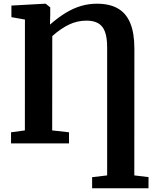

<svg xmlns="http://www.w3.org/2000/svg" viewBox="-20 -773 821 1035"><path d="M476.6 242V182.1L557.6 172.5V-517Q557.6 -570.9 545.5 -602.6Q533.4 -634.3 508.7 -648Q484.1 -661.8 446.7 -661.8Q396.6 -661.8 352.2 -640.6Q307.9 -619.5 261.8 -578.5L261.3 -70L352 -59.9V0H39.5V-59.9L114.1 -70L114.4 -667.7L41.5 -680.5V-743L221.9 -753H226.3L250.8 -733.3V-695.3L249.4 -640.4Q293.6 -678.9 334.7 -703.9Q375.9 -728.9 417.3 -741Q458.7 -753 503.1 -753Q570.9 -753 615.5 -727.3Q660.2 -701.7 682.3 -648.1Q704.4 -594.6 704.4 -510.9L704 172.5L780.7 181.7L780.4 242Z"/></svg>

Font: Merriweather Light
Style: Regular
Weight: 300
Version: Version 2.100